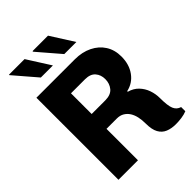

<svg xmlns="http://www.w3.org/2000/svg" viewBox="-257 -1012 1135 1135"><g transform="rotate(-45 310.0 -444.5)"><path d="M527 8Q490 8 462 -3.5Q434 -15 418.5 -43Q403 -71 403 -121Q403 -151 397.5 -176.5Q392 -202 380 -221Q368 -240 349 -251.5Q330 -263 303 -263H217V0H54V-686H375Q436 -686 483 -663Q530 -640 556 -599Q582 -558 582 -503Q582 -437 549 -391.5Q516 -346 461 -334V-329Q498 -319 522 -294Q546 -269 557.5 -236Q569 -203 569 -168Q569 -104 580.5 -77Q592 -50 620 -42V-7Q600 1 575.5 4.5Q551 8 527 8ZM217 -387H330Q377 -387 398.5 -413Q420 -439 420 -476Q420 -512 399 -536Q378 -560 334 -560H217ZM353 -752 231 -894 235 -897H362L454 -752ZM157 -752 35 -894 36 -897H166L258 -752Z"/></g></svg>

Font: Chivo Mono Medium
Style: Bold
Weight: 700
Monospace: yes
Version: Version 1.008